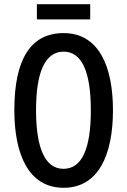

<svg xmlns="http://www.w3.org/2000/svg" viewBox="-20 -881 603 911"><path d="M408 -861H155V-789H408ZM516 -358C516 -569 447 -724 282 -724C127 -724 48 -602 48 -359C48 -149 115 10 282 10C447 10 516 -146 516 -358ZM151 -358C151 -541 195 -636 282 -636C367 -636 411 -543 411 -358C411 -171 367 -80 281 -80C196 -80 151 -174 151 -358Z"/></svg>

Font: Noto Sans Khmer ExtraCondensed Medium
Style: Regular
Weight: 500
Width: 2
Designer: Danh Hong and the Monotype Design Team
Foundry: Monotype Imaging Inc.
Version: Version 2.004